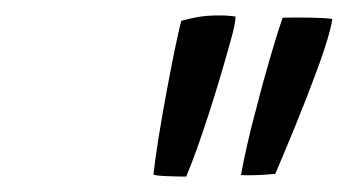

<svg xmlns="http://www.w3.org/2000/svg" viewBox="-20 -751 451 249"><path d="M221.5 -522Q212 -522 197.8 -522.5Q183.5 -523 179 -524.5Q181 -543.5 185.5 -571.5Q190 -599.5 195.5 -629.2Q201 -659 206.2 -684.5Q211.5 -710 215 -724Q225.5 -727 237.2 -729Q249 -731 263.5 -731Q277 -731 285.5 -729.5Q285 -719 280 -701.5Q266.5 -652 250.5 -602.5Q234.5 -553 221.5 -522ZM292.5 -524Q294.5 -536 300.5 -562.8Q306.5 -589.5 312 -609Q320 -641 330.5 -676.8Q341 -712.5 346.5 -728Q358.5 -728.5 378.5 -728.2Q398.5 -728 411 -726.5Q410.5 -722 408 -712Q402.5 -690.5 390.2 -657.5Q378 -624.5 363.5 -589Q349 -553.5 337 -525.5Q321.5 -524 309.8 -523.8Q298 -523.5 292.5 -524Z"/></svg>

Font: Grandstander Light
Style: Italic
Weight: 300
Italic angle: -15°
Designer: Tyler Finck
Foundry: Etcetera Type Co
Version: Version 1.200; ttfautohint (v1.8.3)